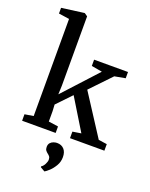

<svg xmlns="http://www.w3.org/2000/svg" viewBox="-193 -918 1003 1283"><g transform="rotate(20 309.0 -276.0)"><path d="M32.5 0V-46L94.5 -56V-746.5L19 -757.5V-798L176.5 -819H180.5L202 -804V-311L199.5 -248.5L421 -490L345 -503.5V-548H586V-503.5L509.5 -489.5L370.5 -344L557.5 -55L617.5 -46.5V0H373V-46.5L433.5 -56L297.5 -278.5L199.5 -176L202 -129.5V-56L271 -46V0ZM372 136Q372 169 355.8 196.8Q339.5 224.5 319.8 242.8Q300 261 289 267H287.5L256.5 249L256 243Q270 235 279.5 216.2Q289 197.5 289 184Q289 169.5 282.8 161.5Q276.5 153.5 268 147.5Q260 141.5 253.2 132.8Q246.5 124 246.5 108Q246.5 89.5 256.2 78.8Q266 68 279.2 63.8Q292.5 59.5 301.5 59.5H304.5Q335 59.5 353.5 79.5Q372 99.5 372 136Z"/></g></svg>

Font: Merriweather 36pt Medium
Style: Regular
Weight: 500
Version: Version 2.100